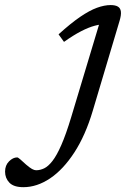

<svg xmlns="http://www.w3.org/2000/svg" viewBox="-214 -514 535 777"><path d="M161.5 -66Q132 33.5 87 102.8Q42 172 -11.2 207.8Q-64.5 243.5 -119.5 243.5Q-158.5 243.5 -176 225.2Q-193.5 207 -193.5 180.5Q-193.5 155 -177.5 139Q-161.5 123 -144.5 123Q-141 123 -131.8 131Q-122.5 139 -108.5 152Q-94 164.5 -84.5 169.8Q-75 175 -68 175Q-51.5 175 -35.2 167.2Q-19 159.5 -1.8 137.5Q15.5 115.5 34.2 72.8Q53 30 74 -39.5L194.5 -440L212 -415.5Q194.5 -416.5 169.8 -410Q145 -403.5 114 -387.5Q83 -371.5 45 -344.5L23 -375Q72 -419.5 110 -445.5Q148 -471.5 178.2 -482.5Q208.5 -493.5 233.5 -493.5Q253 -493.5 263.2 -487.2Q273.5 -481 275.2 -467.2Q277 -453.5 270 -430Z"/></svg>

Font: Newsreader 10pt
Style: Italic
Weight: 400
Italic angle: -17°
Version: Version 1.003